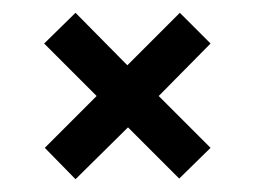

<svg xmlns="http://www.w3.org/2000/svg" viewBox="-20 -455 398 300"><path d="M50 -224 131 -305 49 -387 98 -435 179 -353 261 -435 309 -387 228 -305 309 -224 260 -176 180 -256 98 -175Z"/></svg>

Font: Pridi Light
Style: Regular
Weight: 300
Designer: Katatrad Team
Foundry: CadsonDemak
Version: Version 1.003